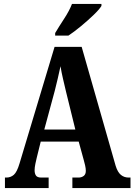

<svg xmlns="http://www.w3.org/2000/svg" viewBox="-20 -951 680 971"><path d="M5 0V-53H12Q34 -53 50 -67Q66 -81 79 -125L256 -714H393L565 -112Q575 -80 591.5 -66.5Q608 -53 631 -53H640V0H346V-53H377Q392 -53 403 -61Q414 -69 414 -87Q414 -99 410.5 -114.5Q407 -130 404 -140L378 -235H186L166 -154Q163 -142 159 -123Q155 -104 155 -90Q155 -73 162 -63Q169 -53 189 -53H226V0ZM204 -296H361L314 -487Q306 -521 298.5 -553Q291 -585 286 -616Q279 -585 272 -553.5Q265 -522 257 -492ZM259 -784Q278 -816 304.5 -856.5Q331 -897 344 -931H493V-921Q483 -904 454 -876Q425 -848 390 -819Q355 -790 326 -771H259Z"/></svg>

Font: Noto Serif Khmer ExtraCondensed ExtraBold
Style: Regular
Weight: 800
Width: 2
Designer: Danh Hong and the Monotype Design Team
Foundry: Monotype Imaging Inc.
Version: Version 2.004; ttfautohint (v1.8.4.7-5d5b)